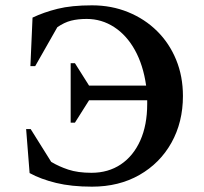

<svg xmlns="http://www.w3.org/2000/svg" viewBox="-20 -690 764 720"><path d="M323 -42Q386 -42 433 -73.5Q480 -105 506 -163Q532 -221 532 -300Q532 -307 532 -314H314L261 -230H245V-453H261L314 -369H528Q517 -446 486 -502Q455 -558 408 -588.5Q361 -619 305 -619Q272 -619 246.5 -612.5Q221 -606 195 -588L112 -442H94L102 -624Q144 -644 196 -657Q248 -670 325 -670Q398 -670 460.5 -644.5Q523 -619 569 -573.5Q615 -528 640.5 -466Q666 -404 666 -330Q666 -232 623 -155Q580 -78 503 -34Q426 10 325 10Q248 10 190.5 -4Q133 -18 91 -41L78 -206H95L172 -83Q200 -66 236 -54Q272 -42 323 -42Z"/></svg>

Font: Spectral SemiBold
Style: Regular
Weight: 600
Designer: Jean-Baptiste Levee
Foundry: Production Type
Version: Version 2.001